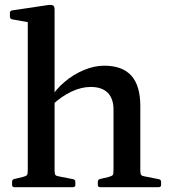

<svg xmlns="http://www.w3.org/2000/svg" viewBox="-20 -775 704 795"><path d="M95 0V-568H206V0ZM450 -321Q450 -367 426 -391Q402 -415 355 -415Q317 -415 275.5 -395.5Q234 -376 196 -340L186 -364Q210 -404 247 -435.5Q284 -467 327.5 -485Q371 -503 411 -503Q487 -503 524 -461.5Q561 -420 561 -336V0H450ZM39 0Q30 0 30 -10V-22Q30 -32 40 -34L74 -42Q89 -46 92 -50.5Q95 -55 95 -70V-180H206V-69Q206 -55 209.5 -50.5Q213 -46 227 -44L283 -33Q292 -31 292 -22V-9Q292 0 282 0ZM95 -567V-714L113 -680L30 -695Q21 -697 21 -707V-721Q21 -731 31 -732L178 -754Q193 -756 199.5 -752.5Q206 -749 206 -735V-567ZM394 0Q385 0 385 -10V-22Q385 -32 395 -34L429 -42Q444 -46 447 -50.5Q450 -55 450 -70V-180H561V-69Q561 -55 564.5 -50.5Q568 -46 582 -44L638 -33Q647 -31 647 -22V-9Q647 0 637 0Z"/></svg>

Font: Hahmlet Medium
Style: Regular
Weight: 500
Version: Version 1.002